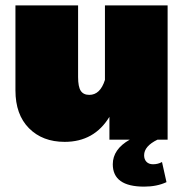

<svg xmlns="http://www.w3.org/2000/svg" viewBox="-20 -520 686 715"><path d="M604.2 -500V0H566.7Q516.7 24.2 516.7 58.3Q516.7 73.3 525.4 82.5Q534.2 91.7 550 91.7Q568.3 91.7 583.3 83.3L600 158.3Q564.2 175 516.7 175Q400 175 400 91.7Q400 35.8 463.3 0H387.5V-85Q330.8 8.3 220.8 8.3Q138.3 8.3 87.9 -42.5Q37.5 -93.3 37.5 -183.3V-500H270.8V-233.3Q270.8 -196.7 280.8 -181.7Q290.8 -166.7 312.5 -166.7Q353.3 -166.7 370.8 -222.5V-500Z"/></svg>

Font: BoonTook
Style: Regular
Weight: 400
Designer: Sungsit Sawaiwan
Foundry: FontUni
Version: Version 3.0